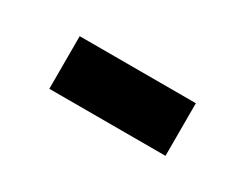

<svg xmlns="http://www.w3.org/2000/svg" viewBox="-30 -185 358 281"><g transform="rotate(30 149.5 -44.5)"><path d="M51.3 -88.9H247.6V0H51.3Z"/></g></svg>

Font: Vazirmatn UI FD
Style: Regular
Weight: 400
Designer: Saber Rastikerdar
Foundry: Saber Rastikerdar
Version: Version 33.003